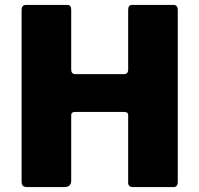

<svg xmlns="http://www.w3.org/2000/svg" viewBox="-20 -762 812 782"><path d="M487 -306H285Q270 -306 270 -293V-26Q270 0 241 0H93Q78 0 73 -5.5Q68 -11 68 -23V-721Q68 -742 86 -742H254Q270 -742 270 -723V-479Q270 -460 287 -460H485Q502 -460 502 -479V-723Q502 -742 519 -742H686Q704 -742 704 -721V-21Q704 0 686 0H523Q502 0 502 -18V-293Q502 -306 487 -306Z"/></svg>

Font: Libre Franklin ExtraBold
Style: Regular
Weight: 800
Designer: Pablo Impallari, Rodrigo Fuenzalida, Nhung Nguyen
Foundry: Impallari Type
Version: Version 3.000